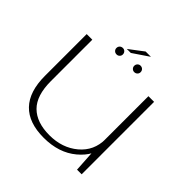

<svg xmlns="http://www.w3.org/2000/svg" viewBox="-194 -927 1102 1102"><g transform="rotate(45 357.0 -376.0)"><path d="M579 0H616.5V-588H570.5V-137ZM113.5 -589.5H68V-251Q68 -123 130 -58.5Q192 6 314 6Q437 6 515.5 -60Q594 -126 594 -208.5L571 -239.5Q571 -145.5 500.8 -86.5Q430.5 -27.5 327 -27.5Q223 -27.5 168.2 -82Q113.5 -136.5 113.5 -253ZM272 -628Q282.5 -628 290 -635.5Q297.5 -643 297.5 -653.5Q297.5 -665 290 -672.5Q282.5 -680 272 -680Q260 -680 252.5 -672.5Q245 -665 245 -653.5Q245 -643 252.5 -635.5Q260 -628 272 -628ZM415 -628Q426.5 -628 434 -635.5Q441.5 -643 441.5 -653.5Q441.5 -665 434 -672.5Q426.5 -680 415 -680Q404.5 -680 397 -672.5Q389.5 -665 389.5 -653.5Q389.5 -643 397 -635.5Q404.5 -628 415 -628ZM291 -692H323.5L421 -758H378Z"/></g></svg>

Font: Anybody Expanded ExtraLight
Style: Regular
Weight: 250
Width: 7
Version: Version 1.113;gftools[0.9.25]